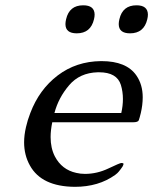

<svg xmlns="http://www.w3.org/2000/svg" viewBox="-20 -704 589 739"><path d="M300.3 -683.6Q343.8 -683.6 344.2 -647.9Q344.2 -639.6 341.8 -629.9Q329.1 -575.7 275.4 -575.7Q231.9 -575.7 231.9 -611.3Q231.9 -619.6 234.4 -629.9Q246.6 -683.6 300.3 -683.6ZM505.4 -683.6Q548.8 -683.6 549.3 -647.9Q549.3 -639.6 546.9 -629.9Q534.2 -575.7 480.5 -575.7Q437 -575.7 437 -611.3Q437 -619.6 439.5 -629.9Q451.7 -683.6 505.4 -683.6ZM446.8 -269Q453.1 -296.9 453.1 -322.8Q453.1 -351.1 445.3 -377Q430.2 -425.8 361.3 -425.8H356Q286.6 -423.8 246.1 -376Q205.1 -328.1 189.5 -269ZM370.6 -468.8Q466.8 -468.8 504.9 -413.6Q529.3 -378.4 529.3 -329.6Q529.3 -300.3 522 -269Q517.1 -249 514.2 -241.2Q511.2 -233.4 492.2 -233.4H181.2Q174.8 -202.6 174.8 -176.3Q174.8 -134.3 190.9 -102.5Q217.8 -50.8 273.4 -38.6Q289.6 -34.7 307.1 -34.7Q353.5 -34.7 397.5 -55.7Q441.4 -76.7 447.3 -76.7Q453.1 -76.2 454.6 -75.2Q456.1 -74.2 454.6 -69.3Q453.6 -64.5 444.8 -53.2Q436 -41.5 431.6 -37.6Q426.8 -33.7 423.3 -30.8Q359.4 15.1 268.1 15.1Q140.1 14.2 95.2 -66.9Q72.8 -106.9 72.8 -156.2Q72.8 -184.1 80.1 -215.3Q85.9 -241.2 96.7 -269Q130.9 -359.4 202.1 -413.6Q273.4 -467.8 368.7 -468.8Z"/></svg>

Font: Caudex
Style: Italic
Weight: 400
Italic angle: -13°
Version: Version 1.04